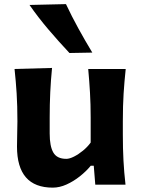

<svg xmlns="http://www.w3.org/2000/svg" viewBox="-20 -880 676 915"><path d="M231.4 14.2Q61 14.2 61 -181.6Q61 -217.8 62 -245.1Q63 -272.5 63 -301.3Q63 -377.4 59.3 -434.8Q55.7 -492.2 49.3 -551.3L228 -556.2Q222.2 -497.1 219.5 -439.9Q216.8 -382.8 216.8 -320.3V-243.7Q216.8 -183.1 234.1 -153.1Q251.5 -123 295.9 -123Q311.5 -123 332.8 -133.8Q354 -144.5 375.5 -162.1Q397 -179.7 412.1 -200.7V-320.3Q412.1 -382.8 408.9 -437.5Q405.8 -492.2 400.4 -551.3H579.1Q572.8 -492.2 569.1 -434.8Q565.4 -377.4 565.4 -301.3V-239.7Q565.4 -170.9 568.4 -115.2Q571.3 -59.6 578.1 0H434.1L426.8 -90.3H412.6Q390.6 -63.5 360.4 -39.6Q330.1 -15.6 296.9 -0.7Q263.7 14.2 231.4 14.2ZM311 -627.4Q258.8 -683.1 210.2 -740.2Q161.6 -797.4 120.6 -856.4L294.4 -860.4Q321.8 -802.2 353.3 -744.9Q384.8 -687.5 419.9 -629.4Z"/></svg>

Font: Pinar DS1 Bold
Style: Regular
Weight: 700
Designer: Amin Abedi
Version: Version 3.000